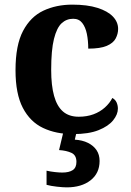

<svg xmlns="http://www.w3.org/2000/svg" viewBox="-20 -569 567 829"><path d="M295 10Q222 10 166 -16.5Q110 -43 78.5 -103.5Q47 -164 47 -266Q47 -374 79.5 -435.5Q112 -497 167.5 -523Q223 -549 292 -549Q357 -549 401 -535Q445 -521 467.5 -497.5Q490 -474 490 -444Q490 -423 479.5 -403Q469 -383 441 -371Q413 -359 361 -359Q361 -394 355 -423Q349 -452 335 -470Q321 -488 296 -488Q267 -488 246 -468.5Q225 -449 213 -401Q201 -353 201 -267Q201 -200 213.5 -155Q226 -110 252 -87.5Q278 -65 320 -65Q355 -65 383.5 -75.5Q412 -86 433 -105Q454 -124 465 -146Q478 -139 483.5 -126.5Q489 -114 489 -100Q489 -75 468.5 -49.5Q448 -24 405.5 -7Q363 10 295 10ZM268 240Q252 240 225.5 237Q199 234 181 229V168Q199 172 217.5 174Q236 176 249 176Q278 176 294 165.5Q310 155 310 130Q310 101 288.5 91Q267 81 235 79L256 -9H313L303 34Q336 36 360 48Q384 60 397 79.5Q410 99 410 126Q410 179 371 209.5Q332 240 268 240Z"/></svg>

Font: Noto Serif Khmer
Style: Bold
Weight: 700
Version: Version 2.003